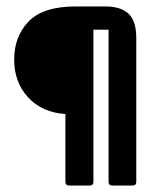

<svg xmlns="http://www.w3.org/2000/svg" viewBox="-20 -576 489 596"><path d="M270 -484V-12Q270 0 258 0H195Q183 0 183 -12V-222Q110 -227 67 -274Q24 -321 24 -391Q24 -463 69 -509.5Q114 -556 215 -556H307Q355 -556 379 -533.5Q403 -511 403 -458V-12Q403 0 392 0H329Q317 0 317 -12V-484Z"/></svg>

Font: Zain Black
Style: Regular
Weight: 900
Designer: Zain,Boutros
Foundry: Mobile Telecommunications Company (Zain), 2024
Version: Version 1.50; ttfautohint (v1.8.4)